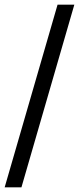

<svg xmlns="http://www.w3.org/2000/svg" viewBox="-20 -755 339 824"><path d="M0 49 227 -735H299L72 49Z"/></svg>

Font: Archivo SemiExpanded
Style: Regular
Weight: 400
Width: 6
Designer: Hector Gatti
Foundry: Omnibus-Type
Version: Version 2.001